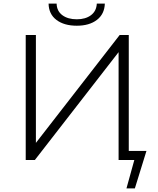

<svg xmlns="http://www.w3.org/2000/svg" viewBox="-20 -896 886 1075"><path d="M735 159H688L732 0H644V-604L175 0H124V-700H181V-96L650 -700H701V-51H800ZM410 -752Q339 -752 296 -784.5Q253 -817 252 -876H297Q298 -834 329 -811Q360 -788 410 -788Q459 -788 489.5 -811Q520 -834 522 -876H567Q565 -817 522.5 -784.5Q480 -752 410 -752Z"/></svg>

Font: Montserrat-Alt1 Light
Style: Regular
Weight: 300
Designer: Differentunic
Foundry: Differentunic
Version: Version 7.222